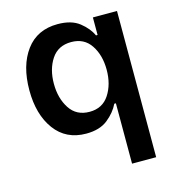

<svg xmlns="http://www.w3.org/2000/svg" viewBox="-111 -633 842 931"><g transform="rotate(-15 310.5 -167.5)"><path d="M48 -266Q48 -390 104 -465.5Q160 -541 263 -541Q332 -541 372 -509.5Q412 -478 429 -440H437V-528H558V206H437V-97H429Q410 -57 369.5 -24.5Q329 8 261 8Q160 8 104 -68Q48 -144 48 -266ZM436 -266Q436 -339 402.5 -389.5Q369 -440 304 -440Q238 -440 204.5 -389.5Q171 -339 171 -266Q171 -193 204.5 -141.5Q238 -90 304 -90Q369 -90 402.5 -141.5Q436 -193 436 -266Z"/></g></svg>

Font: Be Vietnam SemiBold
Style: Regular
Weight: 600
Designer: Gabriel Lam
Foundry: TypeRant
Version: Version 4.000